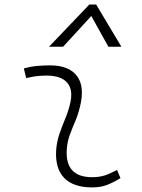

<svg xmlns="http://www.w3.org/2000/svg" viewBox="-20 -815 626 845"><path d="M495.1 -66.9 510.3 -31.2Q483.4 -14.2 453.9 -2.2Q424.3 9.8 385.7 9.8Q303.2 9.8 262.7 -31.7Q222.2 -73.2 227.1 -153.3Q229.5 -189.9 241.2 -224.4Q252.9 -258.8 266.6 -291.5Q280.3 -324.2 287.6 -355Q303.7 -417.5 276.6 -450Q249.5 -482.4 184.6 -482.4Q138.2 -482.4 95.2 -471.2L85 -513.7Q113.8 -522 142.6 -524.7Q171.4 -527.3 200.2 -527.3Q283.2 -527.3 318.6 -480.7Q354 -434.1 332 -345.2Q323.7 -310.5 310.8 -280.5Q297.9 -250.5 287.1 -221.2Q276.4 -191.9 273.9 -157.7Q265.6 -35.2 385.3 -35.2Q416 -35.2 439.5 -42.5Q462.9 -49.8 495.1 -66.9ZM403.3 -794.9 514.2 -609.4H457L381.8 -744.6L257.8 -609.4H195.8L373 -794.9Z"/></svg>

Font: Cascadia Mono ExtraLight
Style: Italic
Weight: 200
Italic angle: -10°
Monospace: yes
Designer: Aaron Bell
Foundry: Saja Typeworks
Version: Version 2404.023; ttfautohint (v1.8.4)